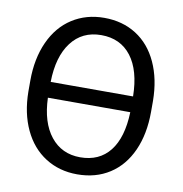

<svg xmlns="http://www.w3.org/2000/svg" viewBox="-81 -798 843 883"><g transform="rotate(10 340.0 -356.0)"><path d="M622.1 -332.5V-383.8Q621.1 -484.9 585.7 -561.8Q550.3 -638.7 485.8 -679.7Q421.4 -720.7 335.9 -720.7Q252 -720.7 186.8 -679Q121.6 -637.2 85.9 -558.6Q50.3 -480 50.3 -377.4V-326.2Q51.3 -225.6 87.2 -149.2Q123 -72.8 188 -31.5Q252.9 9.8 336.9 9.8Q423.3 9.8 487.8 -31.7Q552.2 -73.2 587.2 -150.9Q622.1 -228.5 622.1 -332.5ZM335.9 -640.1Q425.8 -640.1 476.1 -574.5Q526.4 -508.8 528.3 -387.7H143.6Q145.5 -505.9 196.3 -573Q247.1 -640.1 335.9 -640.1ZM336.9 -69.8Q250.5 -69.8 199 -134.3Q147.5 -198.7 143.6 -314H528.3Q524.4 -194.8 475.1 -132.3Q425.8 -69.8 336.9 -69.8Z"/></g></svg>

Font: FAU Chimera
Style: Regular
Weight: 400
Version: Version 1.002;hotconv 1.0.117;makeotfexe 2.5.65602